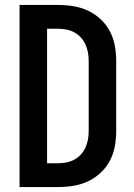

<svg xmlns="http://www.w3.org/2000/svg" viewBox="-20 -755 540 775"><path d="M59 0V-735H215Q246 -735 276.5 -730Q307 -725 335 -712Q363 -699 386 -677.5Q409 -656 423.5 -628.5Q438 -601 443.5 -570.5Q449 -540 449 -509V-226Q449 -195 443.5 -164.5Q438 -134 423.5 -106.5Q409 -79 386 -57.5Q363 -36 335 -23Q307 -10 276.5 -5Q246 0 215 0ZM170 -96H215Q232 -96 249 -99.5Q266 -103 280.5 -111Q295 -119 306.5 -131.5Q318 -144 325 -159.5Q332 -175 335 -192Q338 -209 338 -226V-509Q338 -526 335 -543Q332 -560 325 -575.5Q318 -591 306.5 -603.5Q295 -616 280.5 -624Q266 -632 249 -635.5Q232 -639 215 -639H170Z"/></svg>

Font: Iosevka Curly
Style: Bold
Weight: 700
Monospace: yes
Designer: Belleve Invis
Foundry: Belleve Invis
Version: Version 22.1.2; ttfautohint (v1.8.4)